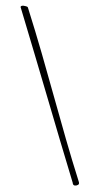

<svg xmlns="http://www.w3.org/2000/svg" viewBox="-65 -701 420 752"><g transform="rotate(5 145.0 -325.0)"><path d="M14.2 -662.1Q52.2 -570.3 84.5 -486.3Q116.7 -402.3 147 -321.5Q177.2 -240.7 207.8 -161.1Q238.3 -81.5 272.9 2Q275.9 9.8 270.5 13.4Q265.1 17.1 258.8 17.1Q250.5 17.1 249 6.8Q215.8 -75.7 185.3 -153.6Q154.8 -231.4 123.5 -311.3Q92.3 -391.1 58.8 -476.1Q25.4 -561 -13.2 -658.2Q-13.7 -658.7 -13.7 -659.2Q-14.2 -659.7 -14.2 -661.1Q-14.2 -664.1 -11 -665.5Q-7.8 -667 -3.9 -667Q0 -667 6.6 -665.8Q13.2 -664.6 14.2 -662.1Z"/></g></svg>

Font: Stalemate
Style: Regular
Weight: 400
Designer: Astigmatic (AOETI)
Foundry: Astigmatic (AOETI)
Version: Version 001.000